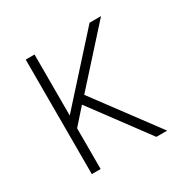

<svg xmlns="http://www.w3.org/2000/svg" viewBox="-124 -637 748 755"><g transform="rotate(-30 250.0 -260.0)"><path d="M85 0V-520H125V-243L375 -520H427L215 -285L427 0H378L188 -256L125 -185V0Z"/></g></svg>

Font: Iosevka SS04 Extralight
Style: Regular
Weight: 200
Monospace: yes
Designer: Belleve Invis
Foundry: Belleve Invis
Version: Version 19.0.0; ttfautohint (v1.8.4)